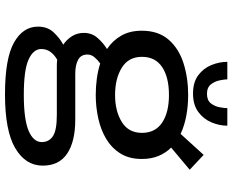

<svg xmlns="http://www.w3.org/2000/svg" viewBox="-99 -606 908 750"><g transform="rotate(90 355.0 -231.0)"><path d="M351 -151Q318.5 -151 287.2 -155.2Q256 -159.5 228 -168.5Q214 -158.5 203.5 -146Q193 -133.5 193 -118.5Q193 -93 213.8 -82Q234.5 -71 267.5 -71H447.5Q532.5 -71 579.8 -39.5Q627 -8 627 56Q627 123 559.2 163.2Q491.5 203.5 348.5 203.5Q209 203.5 146.5 168.5Q84 133.5 84 74.5Q84 37 106.8 13Q129.5 -11 154.5 -24Q134 -38 121.2 -58.5Q108.5 -79 108.5 -104.5Q108.5 -136 128.5 -158.5Q148.5 -181 171.5 -195Q139 -216.5 119.5 -250.2Q100 -284 100 -331Q100 -395.5 134.8 -435.5Q169.5 -475.5 226.8 -493.8Q284 -512 351 -512Q393 -512 432 -504.8Q471 -497.5 503 -482.5L585 -572.5L643 -518L556.5 -445.5Q577.5 -424.5 589.2 -396Q601 -367.5 601 -331Q601 -282 579.8 -247.8Q558.5 -213.5 522.8 -192Q487 -170.5 442.2 -160.8Q397.5 -151 351 -151ZM351 -226.5Q414 -226.5 456.5 -252.8Q499 -279 499 -331.5Q499 -383.5 459.2 -410.2Q419.5 -437 351 -437Q281.5 -437 241.8 -410.2Q202 -383.5 202 -331.5Q202 -279 244.5 -252.8Q287 -226.5 351 -226.5ZM171.5 62Q171.5 92.5 212.2 111.2Q253 130 350.5 130Q446.5 130 490.8 111.2Q535 92.5 535 59.5Q535 32 512.2 16.5Q489.5 1 429 1H235.5Q224.5 1 213.5 -0.5Q196 9 183.8 24.5Q171.5 40 171.5 62ZM471 -665Q471 -634 458 -603Q445 -572 417.2 -551.5Q389.5 -531 345.5 -531Q301 -531 273.8 -551.5Q246.5 -572 234 -603Q221.5 -634 221.5 -665H290Q290 -654.5 293.8 -635.5Q297.5 -616.5 309.5 -601Q321.5 -585.5 346.5 -585.5Q372 -585.5 383.8 -600.8Q395.5 -616 399 -635.2Q402.5 -654.5 402.5 -665Z"/></g></svg>

Font: League Mono
Style: Regular
Weight: 400
Width: 6
Designer: Tyler Finck
Foundry: The League of Moveable Type / Tyler Finck
Version: Version 2.300;RELEASE